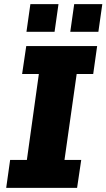

<svg xmlns="http://www.w3.org/2000/svg" viewBox="-20 -909 515 929"><path d="M431 -551H351L292 -135H373L353 0H10L29 -135H110L168 -551H87L107 -686H450ZM244 -755H108L127 -889H263ZM456 -755H320L339 -889H475Z"/></svg>

Font: Chivo ExtraBold Italic
Style: Regular
Weight: 800
Italic angle: -8.05°
Designer: Hector Gatti
Foundry: Omnibus-Type
Version: Version 1.007